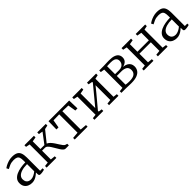

<svg xmlns="http://www.w3.org/2000/svg" viewBox="366 -1941 3335 3335"><g transform="rotate(-45 2033.0 -274.0)"><path d="M184 10.5Q141 10.5 104 -5.5Q67 -21.5 44 -55.5Q21 -89.5 21 -142.5Q21 -194 49.8 -229Q78.5 -264 126.2 -285.2Q174 -306.5 232 -316.5Q290 -326.5 349.5 -327V-370.5Q349.5 -418.5 339.8 -446.2Q330 -474 305 -486.2Q280 -498.5 234.5 -498.5Q177.5 -498.5 133.8 -479.8Q90 -461 65 -446.5L44 -487Q54.5 -496.5 86.5 -513.8Q118.5 -531 162.5 -545Q206.5 -559 253.5 -559Q318.5 -559 356.8 -539.8Q395 -520.5 411.8 -478.5Q428.5 -436.5 428.5 -369V-41.5H489V-7.5Q478 -4.5 462.8 -1Q447.5 2.5 430.5 5Q413.5 7.5 398.5 7.5Q377 7.5 366.5 0.5Q356 -6.5 356 -34.5V-72Q344 -60.5 319.2 -40.8Q294.5 -21 260.2 -5.2Q226 10.5 184 10.5ZM212.5 -46Q244.5 -46 282.2 -63.8Q320 -81.5 349.5 -108V-283.5Q270.5 -283 216.8 -266.5Q163 -250 135.5 -220.8Q108 -191.5 108 -152.5Q108 -114 122 -90.5Q136 -67 159.5 -56.5Q183 -46 212.5 -46Z M547 0V-39.5L623 -48.5V-493L549 -508V-547.5H781.5V-508L699 -493V-304.5H796.5L939 -493L864 -508V-547.5H1073V-508L1002 -493L843 -295Q872 -282.5 897.5 -255.8Q923 -229 945.2 -195.8Q967.5 -162.5 987.2 -130.5Q1007 -98.5 1024.5 -76.2Q1042 -54 1058.5 -49L1093 -39.5V0H1011.5Q991.5 0 972 -19Q952.5 -38 933.2 -68.2Q914 -98.5 894.8 -132.2Q875.5 -166 855.8 -196.2Q836 -226.5 815.8 -245.5Q795.5 -264.5 774 -264.5H699V-48.5L786 -39.5V0Z M1237 0V-39.5L1355.5 -49.5V-500L1212 -496L1187 -348.5H1136L1140 -547.5H1648L1653 -348.5H1601L1576.5 -496L1433 -500V-49.5L1553 -39.5V0Z M1722 0V-39.5L1797 -48.5V-493L1724 -508V-547.5H1956V-508L1875 -493V-134L1951.5 -226L2159.5 -477V-493L2085.5 -508V-547.5H2309V-508L2238 -493V-48.5L2311.5 -39.5V0H2080.5V-39.5L2159.5 -48.5V-411.5L2075.5 -307.5L1875 -68V-48.5L1939 -39.5V0Z M2627.5 4Q2606 4 2576.8 3Q2547.5 2 2521.2 1Q2495 0 2480.5 0H2383.5V-39.5L2458 -48.5V-496.5L2386 -508V-547.5H2490Q2506.5 -547.5 2530.2 -548.5Q2554 -549.5 2580.5 -550.5Q2607 -551.5 2632 -551.5Q2706 -551.5 2750.5 -535.2Q2795 -519 2815 -489.5Q2835 -460 2835 -421Q2835 -370 2804.2 -340.2Q2773.5 -310.5 2722.5 -298.5Q2770 -295 2803.2 -277.8Q2836.5 -260.5 2854 -231.2Q2871.5 -202 2871.5 -162Q2871.5 -114 2847 -76.5Q2822.5 -39 2769 -17.5Q2715.5 4 2627.5 4ZM2624.5 -42Q2712.5 -42 2750.8 -72Q2789 -102 2789 -155.5Q2789 -215 2750.5 -239.5Q2712 -264 2650.5 -264H2535V-50Q2543.5 -48 2557.8 -46.2Q2572 -44.5 2589.2 -43.2Q2606.5 -42 2624.5 -42ZM2535 -307H2634Q2677 -307 2703.8 -322.8Q2730.5 -338.5 2743.2 -363.5Q2756 -388.5 2756 -416.5Q2756 -442 2744.2 -462Q2732.5 -482 2704.8 -493.8Q2677 -505.5 2627.5 -505.5Q2604 -505.5 2580 -504.8Q2556 -504 2535 -503Z M2932.5 0V-39.5L3007.5 -48.5V-493L2934.5 -508V-547.5H3168V-508L3085.5 -493V-308H3366V-493L3282.5 -508V-547.5H3515V-508L3444.5 -493V-48.5L3519 -39.5V0H3280.5V-39.5L3366 -48.5V-259.5H3085.5V-48.5L3171 -39.5V0Z M3739 10.5Q3696 10.5 3659 -5.5Q3622 -21.5 3599 -55.5Q3576 -89.5 3576 -142.5Q3576 -194 3604.8 -229Q3633.5 -264 3681.2 -285.2Q3729 -306.5 3787 -316.5Q3845 -326.5 3904.5 -327V-370.5Q3904.5 -418.5 3894.8 -446.2Q3885 -474 3860 -486.2Q3835 -498.5 3789.5 -498.5Q3732.5 -498.5 3688.8 -479.8Q3645 -461 3620 -446.5L3599 -487Q3609.5 -496.5 3641.5 -513.8Q3673.5 -531 3717.5 -545Q3761.5 -559 3808.5 -559Q3873.5 -559 3911.8 -539.8Q3950 -520.5 3966.8 -478.5Q3983.5 -436.5 3983.5 -369V-41.5H4044V-7.5Q4033 -4.5 4017.8 -1Q4002.5 2.5 3985.5 5Q3968.5 7.5 3953.5 7.5Q3932 7.5 3921.5 0.5Q3911 -6.5 3911 -34.5V-72Q3899 -60.5 3874.2 -40.8Q3849.5 -21 3815.2 -5.2Q3781 10.5 3739 10.5ZM3767.5 -46Q3799.5 -46 3837.2 -63.8Q3875 -81.5 3904.5 -108V-283.5Q3825.5 -283 3771.8 -266.5Q3718 -250 3690.5 -220.8Q3663 -191.5 3663 -152.5Q3663 -114 3677 -90.5Q3691 -67 3714.5 -56.5Q3738 -46 3767.5 -46Z"/></g></svg>

Font: Merriweather 36pt Light
Style: Regular
Weight: 300
Designer: Eben Sorkin
Foundry: Eben Sorkin
Version: Version 2.100